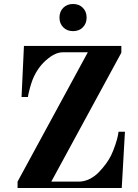

<svg xmlns="http://www.w3.org/2000/svg" viewBox="-20 -942 692 962"><path d="M68 0H590L606 -282H574L571 -264C569 -252.7 564.7 -237 558 -217C551.3 -197 544 -178.7 536 -162C529.3 -148.7 521 -135.2 511 -121.5C501 -107.8 489.2 -93.8 475.5 -79.5C461.8 -65.2 446.2 -53.7 428.5 -45C410.8 -36.3 392.7 -32 374 -32H237L588 -678V-712H100L88 -456H120C120 -457.3 120.7 -461.7 122 -469C123.3 -476.3 126 -487.2 130 -501.5C134 -515.8 138.3 -529.3 143 -542C159 -582 181.8 -615 211.5 -641C241.2 -667 268.7 -680 294 -680H420L68 -32ZM278 -854C278 -834 284.3 -817.7 297 -805C309.7 -792.3 326 -786 346 -786C366 -786 382.3 -792.3 395 -805C407.7 -817.7 414 -834 414 -854C414 -874 407.7 -890.3 395 -903C382.3 -915.7 366 -922 346 -922C326 -922 309.7 -915.7 297 -903C284.3 -890.3 278 -874 278 -854Z"/></svg>

Font: Km Standard TT
Style: Bold
Weight: 700
Designer: Alexey Kryukov <alexios@thessalonica.org.ru>
Version: Version 2.0.2